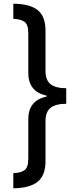

<svg xmlns="http://www.w3.org/2000/svg" viewBox="-20 -852 413 1038"><path d="M338 -291Q282 -291 254 -269.5Q226 -248 226 -197V19Q226 97 183 131Q140 165 52 166V84Q92 83 112.5 68Q133 53 133 6V-208Q133 -309 232 -330V-335Q133 -356 133 -458V-672Q133 -719 112.5 -734Q92 -749 52 -750V-832Q141 -831 183.5 -797.5Q226 -764 226 -686V-469Q226 -418 254 -396.5Q282 -375 338 -375Z"/></svg>

Font: Noto Sans Gurmukhi SemiCondensed Medium
Style: Regular
Weight: 500
Width: 4
Designer: Jelle Bosma - Monotype Design Team
Foundry: Monotype Imaging Inc.
Version: Version 2.004; ttfautohint (v1.8.4.7-5d5b)